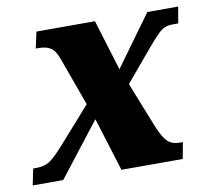

<svg xmlns="http://www.w3.org/2000/svg" viewBox="-86 -609 749 682"><g transform="rotate(-10 288.5 -268.0)"><path d="M-9 -59H3Q30 -59 48.5 -70Q67 -81 102 -120L218 -251L156 -422Q145 -455 128.5 -466Q112 -477 84 -477H74L87 -536H298L354 -353L487 -536H598L588 -477H568Q542 -477 526 -464.5Q510 -452 472 -407L378 -295L444 -129Q461 -88 477 -73.5Q493 -59 520 -59H531L520 0H299L239 -193L89 0H-21Z"/></g></svg>

Font: Noto Serif NarrowBlack
Style: Italic
Weight: 900
Width: 4
Italic angle: -12°
Designer: Monotype Design Team
Foundry: Monotype Imaging Inc.
Version: Version 1.001